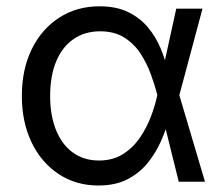

<svg xmlns="http://www.w3.org/2000/svg" viewBox="-20 -568 698 600"><path d="M287.6 11.7Q217.3 11.7 163.1 -24.2Q108.9 -60.1 78.6 -123.3Q48.3 -186.5 48.3 -268.1Q48.3 -351.1 79.1 -414.1Q109.9 -477.1 164.8 -512.7Q219.7 -548.3 291 -548.3Q343.3 -548.3 380.4 -530.3Q417.5 -512.2 442.1 -482.7Q466.8 -453.1 481.7 -417.5Q496.6 -381.8 503.9 -347.7H535.2L540 -272L620.6 0H538.6L471.2 -272Q463.9 -301.8 451.4 -335.9Q439 -370.1 418.9 -400.9Q398.9 -431.6 367.9 -450.9Q336.9 -470.2 293 -470.2Q245.1 -470.2 209.7 -445.8Q174.3 -421.4 155.5 -376Q136.7 -330.6 136.7 -267.6Q136.7 -206.5 155.3 -161.1Q173.8 -115.7 208 -91.1Q242.2 -66.4 289.1 -66.4Q332.5 -66.4 364 -86.2Q395.5 -106 417 -137.5Q438.5 -168.9 451.7 -203.9Q464.8 -238.8 471.2 -269L530.8 -541H612.8L540 -269L535.2 -195.8H507.8Q498.5 -161.6 482.4 -125.5Q466.3 -89.4 440.9 -58.1Q415.5 -26.9 377.9 -7.6Q340.3 11.7 287.6 11.7Z"/></svg>

Font: Inter 17pt
Style: Regular
Weight: 400
Version: Version 4.001;git-66647c0bb